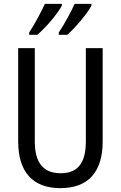

<svg xmlns="http://www.w3.org/2000/svg" viewBox="-20 -963 625 993"><path d="M453 -934V-943H366C351 -909 313 -837 284 -795V-783H328C368 -818 432 -893 453 -934ZM300 -934V-943H212C196 -907 160 -839 131 -795V-783H173C220 -823 277 -891 300 -934ZM511 -232V-714H424V-232C424 -121 383 -67 294 -67C206 -67 160 -119 160 -231V-714H74V-232C74 -73 150 10 292 10C438 10 511 -75 511 -232Z"/></svg>

Font: Noto Sans Telugu Condensed
Style: Regular
Weight: 400
Width: 3
Designer: Jelle Bosma - Monotype Design Team
Foundry: Monotype Imaging Inc.
Version: Version 2.005